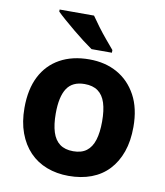

<svg xmlns="http://www.w3.org/2000/svg" viewBox="-86 -837 791 918"><g transform="rotate(10 309.5 -378.0)"><path d="M574 -274Q574 -205.6 555.5 -153.1Q536.9 -100.5 502.5 -63.7Q468 -27 419 -8.5Q370 10 308.4 10Q251.2 10 202.6 -8.5Q154 -27 119 -63.5Q84 -100 64.5 -153Q45 -206 45 -274.2Q45 -364.7 77 -427.3Q109.1 -489.9 168.9 -522.9Q228.7 -556 311 -556Q388.4 -556 447.2 -523Q506 -490 540 -427.3Q574 -364.7 574 -274ZM197 -273.8Q197 -220 208.5 -183.5Q220 -147 245 -128.5Q270 -110 310 -110Q350 -110 374.5 -128.5Q399 -147 410.5 -183.5Q422 -220 422 -273.6Q422 -328 410.5 -364Q399 -400 374 -418Q349.1 -436 309.3 -436Q250 -436 223.5 -395.5Q197 -355 197 -273.8ZM296 -766Q311 -744 331.5 -716.5Q352 -689 373.5 -663.5Q395 -638 411 -619V-606H312Q293 -619 267.5 -638.5Q242 -658 215.5 -680Q189 -702 166 -722Q143 -742 129 -756V-766Z"/></g></svg>

Font: Noto Sans Gujarati
Style: Regular
Weight: 400
Designer: Jelle Bosma - Monotype Design Team, Universal Thirst
Foundry: Monotype Imaging Inc.
Version: Version 2.102